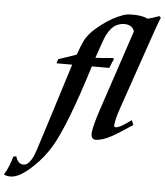

<svg xmlns="http://www.w3.org/2000/svg" viewBox="-254 -782 950 1108"><g transform="rotate(5 221.5 -227.5)"><path d="M277 -454Q291 -455 316 -456.5Q341 -458 380 -462L384 -454Q379 -446 374 -433Q369 -420 362 -403H261Q151 -50 75 77Q56 108 32.5 138Q9 168 -23 198Q-99 271 -151 271Q-178 271 -190 262Q-174 236 -163.5 209.5Q-153 183 -145 155L-128 152Q-116 196 -82 196Q-45 196 -16 112Q-10 95 30.5 -33Q71 -161 147 -403H56L64 -428Q84 -434 110 -443Q136 -452 168 -463Q178 -491 186 -511Q194 -531 201 -545Q224 -593 290 -643Q322 -668 353.5 -685.5Q385 -703 417 -714Q434 -721 472 -721Q527 -721 558 -705Q575 -710 592 -715Q609 -720 624 -726L633 -717Q628 -706 622 -690Q616 -674 608 -652L442 -170Q423 -114 419 -78Q418 -65 429 -65Q447 -65 485 -91L518 -114L529 -87Q487 -59 458 -40.5Q429 -22 414 -14Q358 17 319 17Q290 17 294 -26Q297 -49 305 -79Q313 -109 325 -146L485 -625Q473 -663 425 -663Q404 -663 380 -651Q351 -637 326 -589Q319 -575 307 -541.5Q295 -508 277 -454Z"/></g></svg>

Font: DG Didot
Style: Bold Italic
Weight: 700
Designer: David Gatwood, Takis Katsoulidis, and George D. Matthiopoulos
Foundry: David Gatwood
Version: Version 1.0